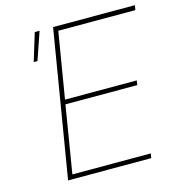

<svg xmlns="http://www.w3.org/2000/svg" viewBox="-108 -823 859 919"><g transform="rotate(-15 321.5 -364.0)"><path d="M116.7 0 237.3 -727.5H642.6L638.7 -704.1H256.8L202.6 -377.4H558.1L554.7 -355H198.7L144 -22.5H532.7L528.8 0ZM104.5 -589.8 146.5 -727.5H170.4L123 -589.8Z"/></g></svg>

Font: Inter 20pt Thin
Style: Italic
Weight: 250
Italic angle: -9.3988°
Version: Version 4.001;git-66647c0bb